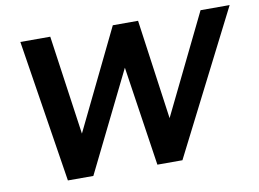

<svg xmlns="http://www.w3.org/2000/svg" viewBox="-76 -818 1265 936"><g transform="rotate(-10 556.5 -350.5)"><path d="M225 -702H77L188 3H314L557 -490L631 3H755L1113 -702H969L729 -210L660 -704H535L295 -210Z"/></g></svg>

Font: Geom SemiBold
Style: Bold Italic
Weight: 600
Italic angle: -10°
Version: Version 1.102